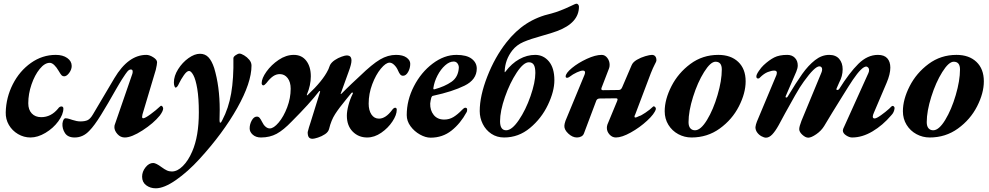

<svg xmlns="http://www.w3.org/2000/svg" viewBox="-20 -730 5354 1039"><path d="M11 -122Q13 -203 49.5 -274.5Q86 -346 147.5 -389.5Q209 -433 282 -433Q320 -433 344 -416Q368 -399 368 -373Q368 -354 354.5 -335.5Q341 -317 327 -317Q319 -317 313.5 -322.5Q308 -328 297 -347Q286 -366 273.5 -378Q261 -390 249 -390Q222 -390 195 -357Q168 -324 150.5 -273Q133 -222 133 -171Q133 -136 152 -116Q171 -96 203 -96Q256 -96 294 -142Q302 -154 313 -154Q317 -154 320 -151Q323 -148 323 -143Q323 -111 295.5 -73.5Q268 -36 226 -11Q184 14 145 14Q109 14 77.5 -4.5Q46 -23 28 -54Q10 -85 11 -122Z M318 -62Q322 -90 335 -90Q343 -90 355 -86.5Q367 -83 372 -81Q396 -73 415 -73Q440 -73 454.5 -80Q469 -87 483 -111L599 -307Q674 -433 772 -433Q789 -433 809.5 -420Q830 -407 830 -393Q830 -382 823 -352L751 -111L749 -98Q749 -90 755 -90Q765 -90 795 -112Q825 -134 846 -154Q850 -158 851 -158Q856 -158 859.5 -153Q863 -148 863 -142Q862 -128 845 -105Q811 -63 751.5 -24.5Q692 14 655 14Q632 14 615.5 -4.5Q599 -23 599 -42Q599 -49 600 -52L696 -330Q698 -335 698 -343Q698 -354 688 -354Q678 -354 668.5 -342Q659 -330 650.5 -316.5Q642 -303 639 -299Q633 -290 625 -276Q617 -262 608 -247Q563 -167 526.5 -108Q490 -49 464 -23Q430 14 384 14Q347 14 331.5 -10Q316 -34 318 -62Z M749 226Q749 199 767.5 175.5Q786 152 809 152Q824 152 855 175Q870 186 882.5 192Q895 198 910 198Q940 198 969.5 168.5Q999 139 1020 90Q1056 8 1056 -122Q1056 -199 1047.5 -249.5Q1039 -300 1026.5 -323Q1014 -346 1003 -346Q991 -346 975 -323Q959 -300 949 -279Q939 -256 930 -256Q927 -256 924 -264Q921 -272 921 -284Q921 -319 944 -355.5Q967 -392 1000 -415.5Q1033 -439 1062 -439Q1090 -439 1108 -420Q1126 -401 1139 -362Q1169 -262 1169 -136Q1169 -102 1168 -83V-79Q1168 -66 1172 -66Q1177 -66 1183 -80Q1217 -144 1231 -225Q1245 -306 1243 -415Q1243 -423 1255.5 -431.5Q1268 -440 1276 -440Q1285 -440 1301 -430.5Q1317 -421 1329 -406.5Q1341 -392 1341 -375Q1341 -283 1264 -146Q1187 -9 1060 130Q997 199 932.5 244Q868 289 823 289Q793 289 771 272.5Q749 256 749 226Z M1645 -15Q1645 -18 1652 -41L1661 -69L1712 -233Q1713 -237 1711 -237.5Q1709 -238 1706 -235Q1656 -170 1559 -73Q1514 -26 1477 -6Q1440 14 1392 14Q1365 14 1348 -1Q1331 -16 1331 -35Q1331 -58 1342.5 -78.5Q1354 -99 1370 -99Q1379 -99 1385 -92Q1391 -85 1399 -69Q1406 -54 1417 -44.5Q1428 -35 1440 -35Q1461 -35 1488 -67Q1515 -99 1534 -149Q1553 -199 1553 -250Q1553 -286 1536.5 -307.5Q1520 -329 1494 -329Q1475 -329 1458 -317.5Q1441 -306 1422 -281Q1418 -276 1413 -272Q1408 -268 1405 -268Q1401 -268 1398.5 -271.5Q1396 -275 1396 -280Q1396 -306 1422 -342.5Q1448 -379 1488 -406Q1528 -433 1570 -433Q1613 -433 1637.5 -401Q1662 -369 1662 -317Q1662 -269 1641 -219Q1640 -215 1641 -214Q1642 -213 1645 -216Q1727 -293 1755 -351Q1758 -356 1760.5 -364Q1763 -372 1766 -378Q1774 -393 1792 -405Q1810 -417 1829 -423.5Q1848 -430 1855 -430Q1870 -430 1876 -423Q1882 -416 1882 -402Q1882 -383 1867 -343L1824 -224Q1821 -219 1828 -223Q1838 -234 1855 -250Q1872 -266 1883 -277Q1928 -319 1928 -319Q1994 -383 2036.5 -408Q2079 -433 2123 -433Q2160 -433 2180 -418.5Q2200 -404 2200 -385Q2200 -361 2188.5 -340.5Q2177 -320 2161 -320Q2152 -320 2146 -327Q2140 -334 2134 -348Q2127 -365 2114 -378Q2101 -391 2088 -391Q2068 -391 2041 -358.5Q2014 -326 1994.5 -274.5Q1975 -223 1975 -169Q1975 -133 1990 -110.5Q2005 -88 2031 -88Q2067 -88 2102 -135Q2106 -141 2110.5 -144Q2115 -147 2118 -147Q2127 -147 2127 -136Q2127 -108 2103.5 -72.5Q2080 -37 2043 -11.5Q2006 14 1967 14Q1920 14 1888.5 -18Q1857 -50 1857 -104Q1857 -128 1865.5 -160.5Q1874 -193 1889 -223Q1891 -227 1888 -229Q1885 -231 1882 -227Q1884 -230 1854 -193Q1815 -146 1793.5 -112.5Q1772 -79 1761 -33Q1757 -16 1739 -4Q1721 8 1700.5 14.5Q1680 21 1672 21Q1657 21 1651 12.5Q1645 4 1645 -15Z M2181 -107Q2181 -188 2220 -263.5Q2259 -339 2321.5 -386Q2384 -433 2450 -433Q2505 -433 2532.5 -412Q2560 -391 2560 -359Q2560 -299 2494 -266.5Q2428 -234 2325 -212Q2320 -211 2318 -209Q2316 -207 2314 -202Q2310 -187 2308 -170Q2307 -133 2327 -108Q2347 -83 2384 -83Q2411 -83 2433.5 -96.5Q2456 -110 2481 -136Q2491 -147 2498 -147Q2508 -147 2508 -137Q2508 -127 2505 -123Q2472 -62 2423.5 -23.5Q2375 15 2310 15Q2283 15 2252.5 -2Q2222 -19 2201.5 -47Q2181 -75 2181 -107ZM2463 -364Q2463 -377 2455.5 -387Q2448 -397 2435 -397Q2412 -397 2388.5 -376Q2365 -355 2347.5 -321.5Q2330 -288 2325 -253V-251Q2325 -245 2332 -247Q2387 -262 2423.5 -287.5Q2460 -313 2463 -364Z M2576 -129Q2576 -211 2617 -316Q2658 -421 2720 -500Q2769 -563 2828.5 -601.5Q2888 -640 2964 -657Q3009 -669 3068 -697Q3094 -710 3100 -710Q3105 -710 3109 -705Q3113 -700 3113 -694Q3113 -606 2995 -562Q2966 -551 2912 -536Q2850 -519 2813 -503Q2776 -487 2753 -458Q2713 -407 2711 -343Q2711 -336 2715 -342Q2749 -387 2790.5 -410Q2832 -433 2876 -433Q2921 -433 2950.5 -397.5Q2980 -362 2980 -296Q2980 -236 2945 -162.5Q2910 -89 2848 -37.5Q2786 14 2708 14Q2669 14 2639 -6Q2609 -26 2592.5 -59Q2576 -92 2576 -129ZM2877 -335Q2877 -366 2868.5 -379.5Q2860 -393 2842 -393Q2813 -393 2776 -337Q2739 -281 2712.5 -205Q2686 -129 2686 -74Q2686 -25 2719 -25Q2750 -25 2787.5 -80Q2825 -135 2851 -210Q2877 -285 2877 -335Z M3034 -49Q3034 -58 3040 -76L3143 -325Q3146 -333 3146 -338Q3146 -348 3134 -348Q3123 -348 3102 -338.5Q3081 -329 3060 -313Q3054 -309 3049 -309Q3041 -309 3041 -316Q3041 -334 3075 -362Q3109 -390 3155.5 -411.5Q3202 -433 3236 -433Q3254 -433 3266.5 -416.5Q3279 -400 3279 -379Q3279 -367 3275 -358L3235 -254Q3234 -252 3234 -249Q3234 -242 3243 -242L3327 -243Q3334 -243 3338.5 -246Q3343 -249 3347 -258L3398 -377Q3405 -394 3426.5 -406.5Q3448 -419 3472 -426Q3496 -433 3508 -433Q3520 -433 3526.5 -424.5Q3533 -416 3532 -401Q3532 -398 3523 -381Q3514 -364 3502 -334L3418 -112Q3411 -99 3415 -95L3418 -94Q3422 -94 3429.5 -97.5Q3437 -101 3439 -102Q3447 -103 3472.5 -120Q3498 -137 3514 -153Q3517 -156 3520 -154Q3524 -153 3527 -148.5Q3530 -144 3529 -139Q3522 -114 3482 -77Q3442 -40 3393.5 -13Q3345 14 3313 14Q3293 14 3278.5 -2Q3264 -18 3264 -38Q3264 -47 3267 -56L3320 -184L3322 -192Q3322 -198 3312 -198L3226 -197Q3212 -197 3207 -186L3140 -8Q3136 3 3125.5 8.5Q3115 14 3102 14Q3078 14 3055.5 -7Q3033 -28 3034 -49Z M3577 -128Q3577 -192 3613.5 -263.5Q3650 -335 3716 -384Q3782 -433 3867 -433Q3935 -433 3975 -395Q4015 -357 4015 -290Q4015 -226 3978.5 -154.5Q3942 -83 3875 -34.5Q3808 14 3722 14Q3684 14 3650.5 -4Q3617 -22 3597 -54.5Q3577 -87 3577 -128ZM3886 -354Q3886 -396 3852 -396Q3825 -396 3790 -340Q3755 -284 3730.5 -206Q3706 -128 3706 -69Q3706 -47 3715.5 -36Q3725 -25 3741 -25Q3772 -25 3806 -81Q3840 -137 3863 -215.5Q3886 -294 3886 -354Z M4068 -42Q4070 -57 4076 -72L4182 -325Q4184 -333 4184 -336Q4184 -348 4170 -348Q4155 -348 4134.5 -340Q4114 -332 4092 -310Q4089 -305 4082 -305Q4079 -305 4076 -307.5Q4073 -310 4073 -315Q4072 -325 4086 -345.5Q4100 -366 4112 -377Q4142 -405 4169.5 -419Q4197 -433 4240 -433Q4266 -433 4281.5 -417Q4297 -401 4297 -376Q4297 -361 4289 -342L4232 -210L4231 -206Q4231 -202 4235 -202Q4240 -202 4243 -208Q4288 -283 4321 -329.5Q4354 -376 4390.5 -404.5Q4427 -433 4467 -433Q4503 -433 4521.5 -411Q4540 -389 4540 -355Q4540 -318 4521 -283L4507 -251L4506 -247Q4506 -243 4511 -243Q4517 -243 4521 -248Q4576 -336 4625 -384.5Q4674 -433 4731 -433Q4765 -433 4781.5 -414.5Q4798 -396 4798 -364Q4798 -329 4778 -282L4709 -120Q4703 -107 4703 -99Q4703 -89 4713 -89Q4723 -89 4747.5 -106.5Q4772 -124 4792 -142Q4805 -157 4811 -157Q4814 -157 4817.5 -153.5Q4821 -150 4821 -145Q4819 -122 4803 -106Q4757 -52 4701.5 -19Q4646 14 4591 14Q4576 14 4558.5 2.5Q4541 -9 4541 -24Q4541 -27 4543 -33L4679 -334Q4683 -342 4683 -351Q4683 -359 4678.5 -364Q4674 -369 4668 -370Q4644 -370 4595 -298Q4575 -268 4538.5 -209Q4502 -150 4484 -121L4440 -48Q4424 -22 4397 -3.5Q4370 15 4354 15Q4339 15 4322 -0.5Q4305 -16 4305 -31Q4305 -45 4317 -76L4425 -337Q4429 -346 4429 -355Q4429 -362 4425 -366.5Q4421 -371 4414 -371Q4389 -371 4330 -289Q4310 -262 4282.5 -213.5Q4255 -165 4228 -116L4194 -53Q4175 -19 4158.5 -2Q4142 15 4125 15Q4115 15 4101 7.5Q4087 0 4077.5 -13Q4068 -26 4068 -42Z M4866 -128Q4866 -192 4902.5 -263.5Q4939 -335 5005 -384Q5071 -433 5156 -433Q5224 -433 5264 -395Q5304 -357 5304 -290Q5304 -226 5267.5 -154.5Q5231 -83 5164 -34.5Q5097 14 5011 14Q4973 14 4939.5 -4Q4906 -22 4886 -54.5Q4866 -87 4866 -128ZM5175 -354Q5175 -396 5141 -396Q5114 -396 5079 -340Q5044 -284 5019.5 -206Q4995 -128 4995 -69Q4995 -47 5004.5 -36Q5014 -25 5030 -25Q5061 -25 5095 -81Q5129 -137 5152 -215.5Q5175 -294 5175 -354Z"/></svg>

Font: EB Garamond
Style: Bold Italic
Weight: 700
Italic angle: -17.2°
Designer: Georg Duffner and Octavio Pardo
Foundry: Georg Duffner
Version: Version 1.000